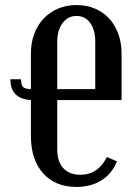

<svg xmlns="http://www.w3.org/2000/svg" viewBox="-20 -729 543 758"><path d="M206 -139Q206 -91 230 -65Q254 -39 297 -39Q367 -39 402 -109L442 -92Q422 -43 380.5 -17Q339 9 282 9Q198 9 150 -45Q102 -99 102 -193V-334Q21 -339 21 -416H63Q63 -393 71 -385.5Q79 -378 102 -377V-517Q102 -560 115 -595Q128 -630 152 -655.5Q176 -681 209 -695Q242 -709 282 -709Q322 -709 355 -695Q388 -681 411 -656Q434 -631 447 -595.5Q460 -560 460 -517V-334H206ZM206 -377H356V-565Q356 -611 336 -638.5Q316 -666 282 -666Q248 -666 227 -638Q206 -610 206 -565Z"/></svg>

Font: Moniqa Paragraph
Style: Bold
Weight: 700
Designer: Rajesh Rajput
Foundry: Rajesh Rajput
Version: Version 1.000